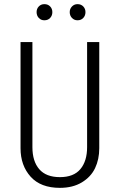

<svg xmlns="http://www.w3.org/2000/svg" viewBox="-20 -886 571 917"><path d="M191.9 -866.2Q209 -866.2 219.5 -855.2Q230 -844.2 230 -828.1Q230 -811.5 219.5 -800.3Q209 -789.1 191.9 -789.1Q175.8 -789.1 165.3 -800.3Q154.8 -811.5 154.8 -828.1Q154.8 -844.2 165.3 -855.2Q175.8 -866.2 191.9 -866.2ZM350.1 -866.2Q367.2 -866.2 377.7 -855.2Q388.2 -844.2 388.2 -828.1Q388.2 -811.5 377.7 -800.3Q367.2 -789.1 350.1 -789.1Q334.5 -789.1 323.7 -800.3Q313 -811.5 313 -828.1Q313 -843.8 323.7 -855Q334.5 -866.2 350.1 -866.2ZM454.1 -685.1V-178.2Q454.1 -125 434.1 -83Q414.1 -41 370.8 -14.9Q327.6 11.2 266.1 11.2Q174.3 11.2 126.2 -42.2Q78.1 -95.7 78.1 -178.2V-685.1H134.8V-183.1Q134.8 -115.7 167.5 -77.9Q200.2 -40 266.1 -40Q332 -40 364 -78.4Q396 -116.7 396 -183.1V-685.1Z"/></svg>

Font: Fira Sans Compressed Light
Style: Regular
Weight: 300
Width: 1
Designer: Carrois Corporate & Edenspiekermann AG
Foundry: Carrois Corporate GbR & Edenspiekermann AG
Version: Version 4.203;PS 004.203;hotconv 1.0.88;makeotf.lib2.5.64775